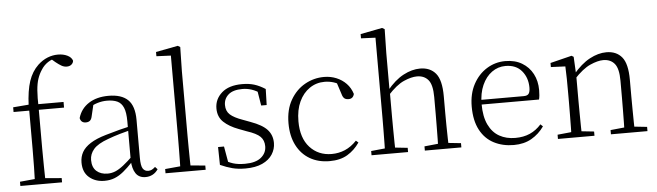

<svg xmlns="http://www.w3.org/2000/svg" viewBox="-50 -1009 4173 1220"><g transform="rotate(-5 2036.5 -398.5)"><path d="M37 0V-27L154 -38H176L303 -27V0ZM131 0Q133 -56 134 -113Q135 -170 135 -226V-472H35V-502L158 -512L134 -500V-504Q138 -600 158 -659.5Q178 -719 219 -758Q248 -785 280.5 -798Q313 -811 347 -811Q381 -811 407 -798.5Q433 -786 440 -764Q439 -750 427.5 -740Q416 -730 397 -730Q380 -730 364 -739Q348 -748 327 -765L299 -789V-798H338V-789Q308 -787 281 -769Q254 -751 237 -723Q221 -699 211 -669.5Q201 -640 197.5 -596Q194 -552 196 -485V-226Q196 -170 197 -113Q198 -56 199 0ZM166 -472V-508H357V-472Z M573 14Q515 14 476 -19Q437 -52 437 -114Q437 -151 453.5 -180.5Q470 -210 507.5 -234Q545 -258 607 -276Q650 -289 694.5 -300.5Q739 -312 779 -321V-297Q739 -287 697.5 -275Q656 -263 619 -249Q552 -225 525.5 -194Q499 -163 499 -125Q499 -78 526 -54Q553 -30 597 -30Q622 -30 645.5 -39.5Q669 -49 698.5 -72Q728 -95 768 -134L774 -89H755Q723 -55 695 -32Q667 -9 638 2.5Q609 14 573 14ZM835 13Q793 13 772.5 -17.5Q752 -48 750 -102V-106V-350Q750 -407 737 -437.5Q724 -468 698 -480Q672 -492 632 -492Q602 -492 572 -483Q542 -474 510 -454L546 -482L527 -402Q523 -382 513 -374Q503 -366 487 -366Q456 -366 450 -397Q467 -456 518 -489Q569 -522 645 -522Q727 -522 768 -482.5Q809 -443 809 -354V-113Q809 -61 821 -43Q833 -25 855 -25Q868 -25 878 -30Q888 -35 900 -46L915 -30Q900 -8 879.5 2.5Q859 13 835 13Z M963 0V-27L1082 -38H1101L1219 -27V0ZM1059 0Q1060 -30 1060.5 -69Q1061 -108 1061.5 -149.5Q1062 -191 1062 -226V-742L970 -746V-773L1111 -800L1126 -791L1123 -637V-226Q1123 -191 1123.5 -149.5Q1124 -108 1124.5 -69Q1125 -30 1126 0Z M1471 14Q1425 14 1388.5 4.5Q1352 -5 1312 -23L1310 -137H1348L1369 -17L1337 -18V-54Q1364 -36 1395 -26Q1426 -16 1471 -16Q1540 -16 1574.5 -44.5Q1609 -73 1609 -116Q1609 -154 1585.5 -177.5Q1562 -201 1500 -221L1450 -240Q1391 -262 1356 -295Q1321 -328 1321 -382Q1321 -441 1366.5 -481.5Q1412 -522 1497 -522Q1541 -522 1574.5 -511.5Q1608 -501 1644 -478L1641 -376H1606L1588 -485L1615 -483V-450Q1584 -472 1555 -481.5Q1526 -491 1496 -491Q1436 -491 1406.5 -465Q1377 -439 1377 -399Q1377 -360 1402 -337.5Q1427 -315 1481 -296L1529 -278Q1604 -251 1635 -216.5Q1666 -182 1666 -132Q1666 -93 1644.5 -59.5Q1623 -26 1580 -6Q1537 14 1471 14Z M2009 14Q1937 14 1883 -17.5Q1829 -49 1799 -108Q1769 -167 1769 -248Q1769 -335 1804.5 -396.5Q1840 -458 1897 -490Q1954 -522 2019 -522Q2061 -522 2097.5 -507Q2134 -492 2160.5 -464.5Q2187 -437 2199 -398Q2192 -368 2163 -368Q2145 -368 2135.5 -376.5Q2126 -385 2121 -404L2093 -490L2136 -452Q2105 -474 2077 -482.5Q2049 -491 2020 -491Q1967 -491 1924.5 -462Q1882 -433 1857.5 -380.5Q1833 -328 1833 -255Q1833 -148 1887 -89Q1941 -30 2026 -30Q2071 -30 2111 -47Q2151 -64 2186 -101L2201 -88Q2169 -41 2123 -13.5Q2077 14 2009 14Z M2277 0V-27L2387 -38H2407L2510 -27V0ZM2364 0Q2365 -24 2365.5 -64.5Q2366 -105 2366.5 -149Q2367 -193 2367 -226V-742L2275 -746V-773L2414 -800L2430 -791L2427 -637V-399L2428 -387V-226Q2428 -193 2428.5 -149Q2429 -105 2429.5 -64.5Q2430 -24 2431 0ZM2617 0V-27L2726 -38H2746L2850 -27V0ZM2703 0Q2704 -24 2704.5 -64Q2705 -104 2705.5 -148Q2706 -192 2706 -226V-334Q2706 -412 2680 -443Q2654 -474 2608 -474Q2572 -474 2524 -453Q2476 -432 2418 -368L2403 -399H2417Q2470 -464 2525 -493Q2580 -522 2632 -522Q2696 -522 2731.5 -479.5Q2767 -437 2767 -334V-226Q2767 -192 2767.5 -148Q2768 -104 2769 -64Q2770 -24 2771 0Z M3184 14Q3113 14 3057 -15Q3001 -44 2969.5 -103.5Q2938 -163 2938 -252Q2938 -334 2970.5 -394.5Q3003 -455 3057 -488.5Q3111 -522 3175 -522Q3237 -522 3281.5 -495.5Q3326 -469 3350 -423.5Q3374 -378 3374 -320Q3374 -283 3368 -260H2968V-290H3273Q3297 -290 3305.5 -302.5Q3314 -315 3314 -341Q3314 -404 3277.5 -447.5Q3241 -491 3174 -491Q3126 -491 3087 -463Q3048 -435 3025 -383.5Q3002 -332 3002 -263Q3002 -183 3027 -131Q3052 -79 3096 -54.5Q3140 -30 3197 -30Q3250 -30 3290.5 -48Q3331 -66 3363 -102L3378 -88Q3345 -41 3297 -13.5Q3249 14 3184 14Z M3466 0V-27L3576 -38H3596L3699 -27V0ZM3553 0Q3554 -24 3554.5 -64.5Q3555 -105 3555.5 -149Q3556 -193 3556 -226V-281Q3556 -333 3555.5 -375.5Q3555 -418 3553 -455L3461 -459V-485L3598 -519L3611 -511L3617 -393V-392V-226Q3617 -193 3617.5 -149Q3618 -105 3618.5 -64.5Q3619 -24 3620 0ZM3804 0V-27L3913 -38H3934L4037 -27V0ZM3891 0Q3892 -24 3892.5 -64Q3893 -104 3893.5 -148Q3894 -192 3894 -226V-334Q3894 -412 3868 -443Q3842 -474 3796 -474Q3761 -474 3712.5 -452.5Q3664 -431 3606 -368L3596 -398H3604Q3658 -463 3713 -492.5Q3768 -522 3820 -522Q3884 -522 3919 -479.5Q3954 -437 3954 -335V-226Q3954 -192 3954.5 -148Q3955 -104 3955.5 -64Q3956 -24 3957 0Z"/></g></svg>

Font: Noto Serif TC ExtraLight ExtraLight
Style: Regular
Weight: 250
Version: Version 2.003-H1;hotconv 1.1.1;makeotfexe 2.6.0